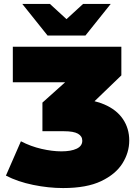

<svg xmlns="http://www.w3.org/2000/svg" viewBox="-20 -937 697 973"><path d="M300 16Q226 16 148 0Q70 -16 10 -47L86 -221Q136 -195 190.5 -182.5Q245 -170 291 -170Q340 -170 368.5 -183.5Q397 -197 397 -224Q397 -247 375 -259.5Q353 -272 304 -272H195V-417L310 -520H45V-700H595V-555L459 -424Q485 -418 508 -408Q571 -381 603 -333.5Q635 -286 635 -225Q635 -164 600.5 -109Q566 -54 492.5 -19Q419 16 300 16ZM221 -757 93 -917H233L317 -840L401 -917H541L413 -757Z"/></svg>

Font: Montserrat Thin Black
Style: Regular
Weight: 900
Version: Version 9.000